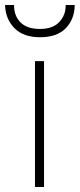

<svg xmlns="http://www.w3.org/2000/svg" viewBox="-61 -743 317 763"><path d="M114 0H78V-500H114ZM98 -595Q32 -595 -3.5 -631Q-39 -667 -41 -723H-5V-720Q-5 -680 20.5 -654Q46 -628 98 -628Q149 -628 174.5 -655.5Q200 -683 200 -720V-723H236Q235 -666 200 -630.5Q165 -595 98 -595Z"/></svg>

Font: Storia Sans Thin
Style: Regular
Weight: 100
Designer: Accademia di Belle Arti di Urbino and others
Foundry: Accademia di Belle Arti di Urbino and others.
Version: Version 60.001;May 25, 2020;FontCreator 12.0.0.2522 64-bit